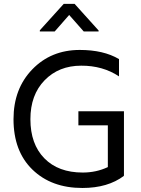

<svg xmlns="http://www.w3.org/2000/svg" viewBox="-20 -937 710 965"><path d="M603 -377.9H374V-307.1H522V-97.2Q463.9 -69.8 396 -69.8Q272.9 -69.8 202.9 -141.4Q132.8 -212.9 132.8 -337.9Q132.8 -460 204.1 -533.4Q275.4 -606.9 388.2 -606.9Q496.1 -607.4 578.1 -553.2V-640.1Q500 -686 380.9 -686Q236.8 -686 142.3 -588.4Q47.9 -490.7 47.9 -337.9Q47.9 -176.8 143.1 -84.5Q238.3 7.8 394 7.8Q522 7.8 603 -53.2L602.1 -56.2H603ZM475.6 -783.7 355 -917.5H300.3L180.2 -784.7V-778.8H254.9L327.6 -861.8L400.9 -778.8H475.6Z"/></svg>

Font: FAU Chimera
Style: Regular
Weight: 400
Version: Version 1.002;hotconv 1.0.117;makeotfexe 2.5.65602